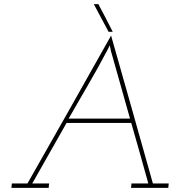

<svg xmlns="http://www.w3.org/2000/svg" viewBox="-20 -903 864 923"><path d="M37 -21 35 0H214L216 -21H135L300 -312H611Q632 -239 652.5 -166Q673 -93 693 -21H612L610 0H789L791 -21H715Q665 -199 615 -376Q565 -553 514 -732Q414 -553 313.5 -376Q213 -199 112 -21ZM310 -333Q356 -414 403.5 -495Q451 -576 494 -658Q495 -660 498 -665.5Q501 -671 508 -685L513 -659L605 -333ZM453 -883H431Q449 -850 466.5 -816.5Q484 -783 502 -750H522Q505 -783 488 -816.5Q471 -850 453 -883Z"/></svg>

Font: Josefin Slab Thin ExtraLight
Style: Italic
Weight: 250
Italic angle: -12°
Version: Version 2.000